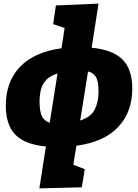

<svg xmlns="http://www.w3.org/2000/svg" viewBox="-20 -805 760 1058"><path d="M431 227 197 233 233 2Q119 -8 65.5 -62Q12 -116 12 -223Q12 -354 89.5 -436Q167 -518 319 -539L336 -651L273 -672L288 -775L523 -785L485 -542Q601 -531 655 -477Q709 -423 709 -317Q709 -187 630.5 -104.5Q552 -22 401 -2L384 103L447 127ZM523 -300Q523 -359 507.5 -382.5Q492 -406 465 -411L422 -141Q483 -161 503 -203Q523 -245 523 -300ZM198 -246Q198 -186 213 -161Q228 -136 254 -129L297 -400Q255 -387 234 -364Q213 -341 205.5 -311Q198 -281 198 -246Z"/></svg>

Font: Bitter Black
Style: Italic
Weight: 900
Italic angle: -9°
Designer: Sol Matas, and Bitter project Authors
Foundry: Sol Matas
Version: Version 2.001